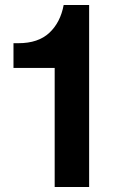

<svg xmlns="http://www.w3.org/2000/svg" viewBox="-20 -749 479 769"><path d="M199 0V-477H34V-576H54Q133 -576 177.5 -617.5Q222 -659 235 -729H337V0Z"/></svg>

Font: BDO Grotesk DemiBold
Style: Regular
Weight: 600
Designer: Deni Anggara
Foundry: Lokal Container
Version: Version 2.000